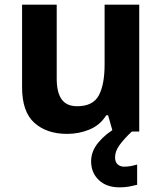

<svg xmlns="http://www.w3.org/2000/svg" viewBox="-20 -566 697 826"><path d="M579 -546V0H465L445 -70H437Q411 -28 365.5 -9Q320 10 269 10Q181 10 128 -37.5Q75 -85 75 -190V-546H224V-227Q224 -169 245 -139Q266 -109 312 -109Q380 -109 405 -155.5Q430 -202 430 -289V-546ZM475 111Q475 131 486 141Q497 151 514 151Q530 151 545 148Q560 145 570 142V229Q554 233 536 236.5Q518 240 494 240Q438 240 405 208.5Q372 177 372 128Q372 84 404 46Q436 8 482 -17L547 0Q513 32 494 58.5Q475 85 475 111Z"/></svg>

Font: Noto Sans Gujarati UI
Style: Bold
Weight: 700
Designer: Jelle Bosma - Monotype Design Team, Universal Thirst
Foundry: Monotype Imaging Inc.
Version: Version 2.106; ttfautohint (v1.8.4.7-5d5b)